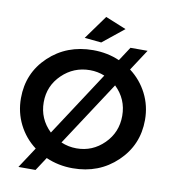

<svg xmlns="http://www.w3.org/2000/svg" viewBox="-101 -996 1011 1137"><g transform="rotate(10 404.5 -427.5)"><path d="M570 -859 442 -756 341 -766 445 -910ZM638 -628Q703 -579 740 -506.5Q777 -434 777 -349Q777 -198 669.5 -95.5Q562 7 404 7Q318 7 243 -26L190 55H87L169 -70Q104 -119 67.5 -191.5Q31 -264 31 -349Q31 -500 138 -601.5Q245 -703 404 -703Q490 -703 563 -671L618 -755H721ZM168 -349Q168 -249 241 -179L494 -566Q452 -583 406 -583Q308 -583 238 -515Q168 -447 168 -349ZM406 -113Q502 -113 571 -181.5Q640 -250 640 -349Q640 -450 567 -520L313 -132Q357 -113 406 -113Z"/></g></svg>

Font: Montserrat arm Medium
Style: Regular
Weight: 500
Designer: Julieta Ulanovsky
Foundry: Julieta Ulanovsky
Version: Version 6.000;PS 006.000;hotconv 1.0.88;makeotf.lib2.5.64775